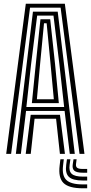

<svg xmlns="http://www.w3.org/2000/svg" viewBox="-20 -820 484 1023"><path d="M13 0 117.5 -800H325.5L430 0H403.8L303 -779H140L39.2 0ZM117 0 143.5 -208.2H299.5L326 0H299.2L278.8 -187.5H164.2L143.8 0ZM64.5 0 155.5 -757.8H287.5L378.5 0H351.8L324.2 -229H118.8L91.2 0ZM120.5 -249.8H321.8L296.5 -477L265 -736.8H178L145.5 -477ZM149.8 -270.5 170.5 -477 195.5 -717.2H247.5L273.5 -477L293.5 -270.5ZM176.5 -291.2H266.8L249.5 -477L228.5 -696.2H214.5L193.5 -477ZM320 28.5 316 62Q309.5 115.8 333.8 139.1Q358 162.5 421 162.5H444.5V183.2H421Q347 183.2 318.4 155.1Q289.8 127 297.8 62L301.8 28.5ZM388.2 28.5 385 53.8Q383.2 68 391.4 74.1Q399.5 80.2 421 80.2H444.5V100.2H421Q388.2 100.2 375.9 89.4Q363.5 78.5 367.8 53.8L371.8 28.5ZM355 28.5 351 57.8Q346 91.8 362.4 106.4Q378.8 121 421 121H444.5V141.8H421Q367.2 141.8 346.9 122.2Q326.5 102.8 332.8 57.8L336.8 28.5Z"/></svg>

Font: Big Shoulders Inline Display Thin ExtraBold
Style: Regular
Weight: 800
Version: Version 2.002